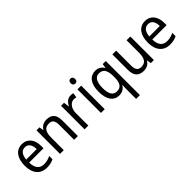

<svg xmlns="http://www.w3.org/2000/svg" viewBox="111 -1794 3089 3089"><g transform="rotate(-45 1655.5 -249.0)"><path d="M264 -546C132 -546 51 -443 51 -264C51 -94 137 10 284 10C347 10 392 -1 441 -25V-100C391 -75 347 -63 290 -63C193 -63 140 -127 138 -252H464V-306C464 -447 391 -546 264 -546ZM263 -476C342 -476 377 -409 377 -320H139C147 -421 190 -476 263 -476Z M823 -546C762 -546 704 -518 673 -463H668L656 -536H588V0H673V-278C673 -408 707 -473 808 -473C878 -473 909 -430 909 -345V0H994V-355C994 -487 936 -546 823 -546Z M1372 -546C1308 -546 1260 -501 1230 -441H1226L1215 -536H1147V0H1232V-284C1232 -391 1293 -465 1366 -465C1383 -465 1403 -462 1418 -458L1429 -540C1412 -544 1391 -546 1372 -546Z M1564 -738C1534 -738 1513 -720 1513 -681C1513 -644 1534 -625 1564 -625C1592 -625 1613 -644 1613 -681C1613 -719 1592 -738 1564 -738ZM1605 -536H1520V0H1605Z M2079 14V240H2165V-536H2095L2084 -464H2079C2049 -514 2003 -546 1931 -546C1812 -546 1733 -451 1733 -267C1733 -84 1810 10 1928 10C2001 10 2048 -23 2079 -73H2084C2080 -44 2079 -10 2079 14ZM1947 -62C1861 -62 1821 -133 1821 -265C1821 -396 1861 -474 1945 -474C2044 -474 2080 -406 2080 -267V-247C2079 -123 2040 -62 1947 -62Z M2723 -536H2638V-255C2638 -129 2603 -63 2501 -63C2433 -63 2401 -106 2401 -195V-536H2315V-186C2315 -56 2370 10 2487 10C2549 10 2607 -16 2637 -71H2642L2654 0H2723Z M3065 -546C2933 -546 2852 -443 2852 -264C2852 -94 2938 10 3085 10C3148 10 3193 -1 3242 -25V-100C3192 -75 3148 -63 3091 -63C2994 -63 2941 -127 2939 -252H3265V-306C3265 -447 3192 -546 3065 -546ZM3064 -476C3143 -476 3178 -409 3178 -320H2940C2948 -421 2991 -476 3064 -476Z"/></g></svg>

Font: Noto Sans Devanagari SemiCondensed
Style: Regular
Weight: 400
Width: 4
Designer: Jelle Bosma - Monotype Design Team
Foundry: Monotype Imaging Inc.
Version: Version 2.004